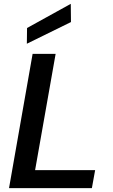

<svg xmlns="http://www.w3.org/2000/svg" viewBox="-20 -981 590 1001"><path d="M27 0 150 -700H270L163 -94H476L459 0ZM120 -753 121 -835 349 -961 350 -866Z"/></svg>

Font: DM Sans 16pt SemiBold
Style: Italic
Weight: 600
Italic angle: -10°
Version: Version 4.004;gftools[0.9.30]